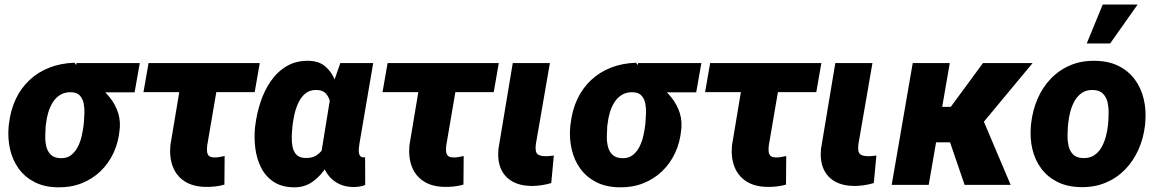

<svg xmlns="http://www.w3.org/2000/svg" viewBox="-20 -802 5018 833"><path d="M17.6 -255.4 19 -265.6Q25.9 -324.7 48.6 -372.6Q71.3 -420.4 108.2 -454.8Q145 -489.3 194.1 -508.5Q243.2 -527.8 302.7 -529.8Q317.4 -513.2 325.9 -496.8Q334.5 -480.5 345.5 -466.1Q356.4 -451.7 377.9 -441.9Q414.1 -425.3 442.4 -395.5Q470.7 -365.7 486.6 -328.4Q502.4 -291 500 -250.5L499 -239.7Q494.1 -185.1 472.7 -138.9Q451.2 -92.8 415.8 -58.8Q380.4 -24.9 333.5 -6.6Q286.6 11.7 230.5 10.7Q172.9 9.8 130.6 -11.7Q88.4 -33.2 61.5 -69.8Q34.7 -106.4 23.7 -154.1Q12.7 -201.7 17.6 -255.4ZM179.7 -265.6 178.2 -255.4Q176.8 -235.4 176.3 -211.7Q175.8 -188 180.9 -166.5Q186 -145 200.4 -130.9Q214.8 -116.7 242.2 -115.7Q270 -114.7 288.3 -128.9Q306.6 -143.1 317.9 -165.5Q329.1 -188 334.7 -213.1Q340.3 -238.3 342.8 -259.8L343.8 -270Q345.2 -287.1 346.2 -309.3Q347.2 -331.5 343.3 -352.3Q339.4 -373 326.9 -387Q314.5 -400.9 290 -401.9Q262.2 -402.8 242.2 -390.9Q222.2 -378.9 209.2 -358.4Q196.3 -337.9 189.2 -313.5Q182.1 -289.1 179.7 -265.6ZM586.4 -528.3 564 -401.4H289.6L312 -528.3Z M1106.9 -528.3 1085 -402.3H602.5L624.5 -528.3ZM778.8 -528.3H939.9L878.9 -170.4Q877.4 -157.2 878.2 -146Q878.9 -134.8 885 -127.4Q891.1 -120.1 906.2 -119.1Q918.5 -118.2 930.4 -120.4Q942.4 -122.6 954.6 -125L953.6 -1Q933.1 4.9 912.1 7.1Q891.1 9.3 869.1 8.8Q815.4 7.3 780.3 -15.9Q745.1 -39.1 729.7 -79.1Q714.4 -119.1 719.2 -171.4Z M1086.4 -249.5 1087.9 -259.8Q1093.8 -308.1 1109.9 -357.9Q1126 -407.7 1154.3 -449.2Q1182.6 -490.7 1224.6 -515.4Q1266.6 -540 1323.7 -538.1Q1361.8 -536.6 1387 -517.1Q1412.1 -497.6 1427.5 -466.6Q1442.9 -435.5 1450.2 -399.2Q1457.5 -362.8 1459.5 -326.9Q1461.4 -291 1460.4 -262.7L1459.5 -250Q1452.6 -211.4 1437.3 -165.8Q1421.9 -120.1 1397 -79.6Q1372.1 -39.1 1336.4 -13.7Q1300.8 11.7 1252.9 10.7Q1199.7 9.3 1165.3 -14.4Q1130.9 -38.1 1112.1 -76.2Q1093.3 -114.3 1087.6 -159.7Q1082 -205.1 1086.4 -249.5ZM1249.5 -259.8 1248.5 -249.5Q1246.6 -231.4 1245.8 -209.2Q1245.1 -187 1249 -166.3Q1252.9 -145.5 1265.4 -131.6Q1277.8 -117.7 1303.2 -116.7Q1329.1 -115.2 1347.7 -125.2Q1366.2 -135.3 1378.9 -152.8Q1391.6 -170.4 1399.2 -192.1Q1406.7 -213.9 1410.2 -235.8L1415 -274.9Q1416.5 -293 1416.7 -316.2Q1417 -339.4 1411.9 -360.8Q1406.7 -382.3 1393.3 -396.7Q1379.9 -411.1 1354.5 -411.6Q1325.7 -412.6 1306.6 -397.7Q1287.6 -382.8 1275.9 -358.9Q1264.2 -335 1258.1 -308.3Q1252 -281.7 1249.5 -259.8ZM1456.5 -528.3H1599.1L1539.6 -179.7Q1538.6 -172.9 1537.4 -163.1Q1536.1 -153.3 1536.6 -143.6Q1537.1 -133.8 1541.5 -127Q1545.9 -120.1 1556.2 -119.1Q1558.1 -118.7 1560.1 -119.1Q1562 -119.6 1564 -120.1L1564.5 0.5Q1550.8 5.9 1537.1 7.8Q1523.4 9.8 1508.8 9.3Q1478.5 8.3 1453.6 -2.9Q1428.7 -14.2 1410.9 -33.9Q1393.1 -53.7 1383.3 -79.8Q1373.5 -106 1373.5 -136.2L1420.4 -424.8Z M2144 -528.3 2122.1 -402.3H1639.6L1661.6 -528.3ZM1815.9 -528.3H1977.1L1916 -170.4Q1914.6 -157.2 1915.3 -146Q1916 -134.8 1922.1 -127.4Q1928.2 -120.1 1943.4 -119.1Q1955.6 -118.2 1967.5 -120.4Q1979.5 -122.6 1991.7 -125L1990.7 -1Q1970.2 4.9 1949.2 7.1Q1928.2 9.3 1906.2 8.8Q1852.5 7.3 1817.4 -15.9Q1782.2 -39.1 1766.8 -79.1Q1751.5 -119.1 1756.3 -171.4Z M2204.6 -528.3H2365.7L2304.7 -175.8Q2302.7 -158.7 2304.7 -147.7Q2306.6 -136.7 2315.2 -131.1Q2323.7 -125.5 2341.3 -124.5Q2352.1 -124 2362.3 -125Q2372.6 -126 2382.8 -127L2371.6 -7.8Q2350.6 -1.5 2328.6 1.7Q2306.6 4.9 2284.7 4.9Q2234.9 3.9 2201.4 -15.6Q2168 -35.2 2152.8 -70.8Q2137.7 -106.4 2142.6 -156.2Z M2454.1 -255.4 2455.6 -265.6Q2462.4 -324.7 2485.1 -372.6Q2507.8 -420.4 2544.7 -454.8Q2581.5 -489.3 2630.6 -508.5Q2679.7 -527.8 2739.3 -529.8Q2753.9 -513.2 2762.5 -496.8Q2771 -480.5 2782 -466.1Q2793 -451.7 2814.5 -441.9Q2850.6 -425.3 2878.9 -395.5Q2907.2 -365.7 2923.1 -328.4Q2939 -291 2936.5 -250.5L2935.5 -239.7Q2930.7 -185.1 2909.2 -138.9Q2887.7 -92.8 2852.3 -58.8Q2816.9 -24.9 2770 -6.6Q2723.1 11.7 2667 10.7Q2609.4 9.8 2567.1 -11.7Q2524.9 -33.2 2498 -69.8Q2471.2 -106.4 2460.2 -154.1Q2449.2 -201.7 2454.1 -255.4ZM2616.2 -265.6 2614.7 -255.4Q2613.3 -235.4 2612.8 -211.7Q2612.3 -188 2617.4 -166.5Q2622.6 -145 2637 -130.9Q2651.4 -116.7 2678.7 -115.7Q2706.5 -114.7 2724.9 -128.9Q2743.2 -143.1 2754.4 -165.5Q2765.6 -188 2771.2 -213.1Q2776.9 -238.3 2779.3 -259.8L2780.3 -270Q2781.7 -287.1 2782.7 -309.3Q2783.7 -331.5 2779.8 -352.3Q2775.9 -373 2763.4 -387Q2751 -400.9 2726.6 -401.9Q2698.7 -402.8 2678.7 -390.9Q2658.7 -378.9 2645.8 -358.4Q2632.8 -337.9 2625.7 -313.5Q2618.7 -289.1 2616.2 -265.6ZM3022.9 -528.3 3000.5 -401.4H2726.1L2748.5 -528.3Z M3543.5 -528.3 3521.5 -402.3H3039.1L3061 -528.3ZM3215.3 -528.3H3376.5L3315.4 -170.4Q3314 -157.2 3314.7 -146Q3315.4 -134.8 3321.5 -127.4Q3327.6 -120.1 3342.8 -119.1Q3355 -118.2 3366.9 -120.4Q3378.9 -122.6 3391.1 -125L3390.1 -1Q3369.6 4.9 3348.6 7.1Q3327.6 9.3 3305.7 8.8Q3252 7.3 3216.8 -15.9Q3181.6 -39.1 3166.3 -79.1Q3150.9 -119.1 3155.8 -171.4Z M3604 -528.3H3765.1L3704.1 -175.8Q3702.1 -158.7 3704.1 -147.7Q3706.1 -136.7 3714.6 -131.1Q3723.1 -125.5 3740.7 -124.5Q3751.5 -124 3761.7 -125Q3772 -126 3782.2 -127L3771 -7.8Q3750 -1.5 3728 1.7Q3706.1 4.9 3684.1 4.9Q3634.3 3.9 3600.8 -15.6Q3567.4 -35.2 3552.2 -70.8Q3537.1 -106.4 3542 -156.2Z M4100.6 -528.3 4009.3 0H3848.6L3939.9 -528.3ZM4460 -528.3 4174.3 -184.6H4020L4028.3 -338.4H4105L4244.6 -528.3ZM4165 0 4089.8 -219.7 4243.7 -285.6 4364.7 0Z M4452.6 -255.9 4453.6 -266.1Q4460 -323.2 4481.4 -373Q4502.9 -422.9 4538.8 -460.4Q4574.7 -498 4623.5 -518.8Q4672.4 -539.6 4732.9 -538.1Q4791 -537.1 4833.5 -515.6Q4876 -494.1 4903.3 -457.3Q4930.7 -420.4 4942.1 -372.3Q4953.6 -324.2 4948.7 -270L4947.8 -259.3Q4941.4 -202.6 4919.4 -153.3Q4897.5 -104 4861.6 -66.9Q4825.7 -29.8 4776.9 -9.3Q4728 11.2 4668 9.8Q4610.8 8.8 4568.1 -12.5Q4525.4 -33.7 4498 -70.1Q4470.7 -106.4 4459.2 -154.1Q4447.8 -201.7 4452.6 -255.9ZM4614.3 -266.1 4613.3 -255.9Q4611.8 -235.8 4611.6 -212.2Q4611.3 -188.5 4616.7 -166.7Q4622.1 -145 4636.5 -131.1Q4650.9 -117.2 4678.2 -116.2Q4707.5 -115.2 4727.3 -128.4Q4747.1 -141.6 4759.3 -163.6Q4771.5 -185.5 4778.1 -210.9Q4784.7 -236.3 4787.1 -259.8L4788.1 -270Q4789.6 -289.6 4789.8 -313.7Q4790 -337.9 4784.7 -359.9Q4779.3 -381.8 4764.6 -396.2Q4750 -410.6 4722.7 -411.6Q4693.4 -412.6 4673.6 -398.9Q4653.8 -385.3 4641.6 -363Q4629.4 -340.8 4623 -315.2Q4616.7 -289.6 4614.3 -266.1ZM4694.8 -613.3 4764.2 -782.2H4915.5L4796.4 -613.3Z"/></svg>

Font: Roboto Black
Style: Italic
Weight: 900
Italic angle: -12°
Designer: Christian Robertson
Foundry: Google
Version: Version 3.0; 2020